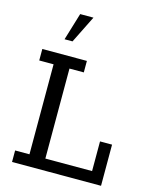

<svg xmlns="http://www.w3.org/2000/svg" viewBox="-119 -879 761 957"><g transform="rotate(15 261.5 -400.0)"><path d="M36.9 0V-59.3H110.9V-523.7H36.9V-583H266.9V-523.7H192.9V-59.3H434V-212.4H496.1V0ZM131.4 -658.5 174.2 -799.8H242.7L172.5 -658.5Z"/></g></svg>

Font: Rokkitt SemiBold
Style: Regular
Weight: 600
Designer: Vernon Adams
Foundry: Vernon Adams
Version: Version 3.103